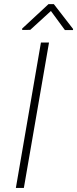

<svg xmlns="http://www.w3.org/2000/svg" viewBox="-20 -919 377 939"><path d="M219.7 -710.9 96.7 0H57.6L180.2 -710.9ZM243.2 -898.9 337.4 -777.3 336.9 -772H297.4L229 -865.2L127.9 -772.9L88.4 -772.5V-779.3L217.3 -898.9Z"/></svg>

Font: Roboto ExtraLight
Style: Italic
Weight: 250
Designer: Christian Robertson
Foundry: Google
Version: Version 3.009; 2024